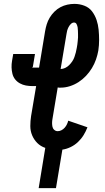

<svg xmlns="http://www.w3.org/2000/svg" viewBox="-20 -763 540 988"><path d="M179 205 213 -2Q189 -10 172 -27Q155 -44 145.5 -66.5Q136 -89 136 -114.5Q136 -140 140 -166L166 -320H148Q130 -320 113.5 -323Q97 -326 82.5 -334Q68 -342 58 -354.5Q48 -367 44 -383Q40 -399 39.5 -416Q39 -433 42 -450L48 -485H160L149 -419Q149 -419 148 -419Q148 -418 148 -418Q147 -417 146.5 -417Q146 -417 146 -416Q146 -416 146 -416Q146 -415 147 -415H181L212 -602Q215 -620 220.5 -638Q226 -656 236 -672.5Q246 -689 260 -703Q274 -717 291 -726Q308 -735 326.5 -739Q345 -743 363 -743Q390 -743 414.5 -733.5Q439 -724 454 -704Q469 -684 477 -660Q485 -636 487.5 -610Q490 -584 490 -557Q490 -530 486 -503Q482 -480 474 -457Q466 -434 453 -412.5Q440 -391 422.5 -372.5Q405 -354 384 -340.5Q363 -327 339.5 -319.5Q316 -312 292 -312Q288 -312 284 -312Q280 -312 277 -313L250 -151Q248 -140 248 -130Q248 -120 250 -110.5Q252 -101 259.5 -94.5Q267 -88 277 -88Q287 -88 296.5 -93Q306 -98 313 -106Q320 -114 324.5 -123.5Q329 -133 331 -142L430 -108Q422 -87 410 -67.5Q398 -48 381 -32Q364 -16 343 -6Q322 4 301 7L268 205ZM292 -408Q304 -408 315.5 -413.5Q327 -419 336 -428Q345 -437 352 -447.5Q359 -458 363 -469.5Q367 -481 370 -492.5Q373 -504 375 -516Q377 -525 378 -534Q379 -543 380 -552Q381 -561 381.5 -570Q382 -579 381.5 -587.5Q381 -596 381 -605Q381 -614 379.5 -622.5Q378 -631 374 -639Q370 -647 361 -647Q352 -647 344.5 -639.5Q337 -632 332.5 -623Q328 -614 325.5 -605Q323 -596 322 -587Z"/></svg>

Font: Iosevka Curly
Style: Bold Italic
Weight: 700
Italic angle: -9°
Monospace: yes
Designer: Belleve Invis
Foundry: Belleve Invis
Version: Version 22.1.2; ttfautohint (v1.8.4)